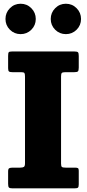

<svg xmlns="http://www.w3.org/2000/svg" viewBox="-20 -1032 476 1052"><path d="M314.5 -612.5V-135.5Q314.5 -120.5 319.5 -117Q324.5 -113.5 339.5 -113.5H391Q402 -113.5 406.8 -110.8Q411.5 -108 411.5 -97V-22.5Q411.5 -8 407.2 -4Q403 0 388 0H48.5Q33 0 28.8 -4.8Q24.5 -9.5 24.5 -25V-92Q24.5 -106.5 30 -110Q35.5 -113.5 51 -113.5H90.5Q104.5 -113.5 110.8 -117.5Q117 -121.5 117 -137.5V-612Q117 -626.5 114 -631.5Q111 -636.5 96.5 -636.5H48.5Q34.5 -636.5 29.5 -640.2Q24.5 -644 24.5 -658V-725.5Q24.5 -741.5 28 -745.8Q31.5 -750 47 -750H387Q403.5 -750 407.5 -745.2Q411.5 -740.5 411.5 -725V-662Q411.5 -645 406.8 -640.8Q402 -636.5 386.5 -636.5H338Q322.5 -636.5 318.5 -632Q314.5 -627.5 314.5 -612.5ZM341 -845Q306.5 -845 282.2 -869.2Q258 -893.5 258 -928Q258 -962.5 282.2 -987Q306.5 -1011.5 341 -1011.5Q375.5 -1011.5 399.8 -987Q424 -962.5 424 -928Q424 -893.5 399.8 -869.2Q375.5 -845 341 -845ZM93 -845Q58.5 -845 34.2 -869.2Q10 -893.5 10 -928Q10 -962.5 34.2 -987Q58.5 -1011.5 93 -1011.5Q127.5 -1011.5 151.8 -987Q176 -962.5 176 -928Q176 -893.5 151.8 -869.2Q127.5 -845 93 -845Z"/></svg>

Font: Besley* Narrow Heavy
Style: Regular
Weight: 800
Width: 4
Designer: Owen Earl
Foundry: indestructible type*
Version: Version 3.000; ttfautohint (v1.8.3)